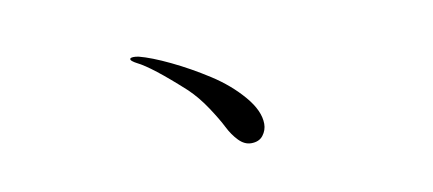

<svg xmlns="http://www.w3.org/2000/svg" viewBox="-38 -572 1077 478"><g transform="rotate(-10 500.0 -333.0)"><path d="M327 -463Q358 -455 404 -433Q450 -411 496 -381.5Q542 -352 574 -314.5Q606 -277 606 -244Q606 -228 596 -215Q586 -202 566 -202Q549 -202 534.5 -217Q520 -232 509.5 -253Q499 -274 478.5 -305Q458 -336 434 -359Q355 -431 320 -448Q314 -451 309 -455Q304 -459 306 -462Q310 -466 327 -463Z"/></g></svg>

Font: TsukuhouMincho
Style: Regular
Weight: 400
Designer: Iose
Foundry: Typographish
Version: Version 1.001; ttfautohint (v1.8.3)